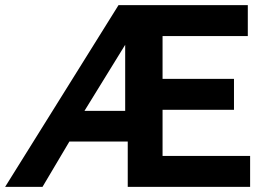

<svg xmlns="http://www.w3.org/2000/svg" viewBox="-45 -730 1031 750"><path d="M-25 0 418 -710H923V-589H590V-422H869V-301H590V-121H932V0H454V-177H226L121 0ZM285 -297H444V-555Z"/></svg>

Font: Raleway
Style: Bold
Weight: 700
Designer: Matt McInerney, Pablo Impallari, Rodrigo Fuenzalida
Foundry: Matt McInerney, Pablo Impallari, Rodrigo Fuenzalida
Version: Version 3.000